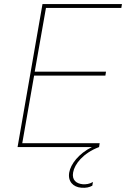

<svg xmlns="http://www.w3.org/2000/svg" viewBox="-20 -720 617 940"><path d="M66 0H430C365 32 326 84 319 124C311 168 338 196 378 199C401 201 418 197 432 189L435 171C418 181 401 183 385 182C354 179 331 162 338 124C345 84 386 30 465 0L468 -19H89L147 -350H496L499 -369H150L205 -681H574L577 -700H188Z"/></svg>

Font: Fixel Display Thin
Style: Italic
Weight: 100
Italic angle: -10°
Designer: AlfaBravo + MacPaw
Foundry: Kyrylo Tkachov, Marchela Mozhyna, Serhii Makarenko, Maria Weinstein, Zakhar Kryvoshyya
Version: Version 1.210;Glyphs 3.2 (3217)